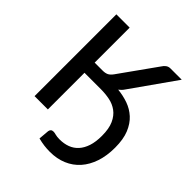

<svg xmlns="http://www.w3.org/2000/svg" viewBox="-242 -869 1195 1195"><g transform="rotate(45 356.0 -271.0)"><path d="M455 -428Q448.5 -418 441 -410.5Q433.5 -403 425 -396.5Q472 -392 515.5 -376.8Q559 -361.5 592.8 -330.8Q626.5 -300 646.8 -250.5Q667 -201 667 -127.5Q667 -56 648 0.5Q629 57 594 96.5Q559 136 509.2 157Q459.5 178 398 178Q372 178 346.5 174.8Q321 171.5 293.5 164.5L299.5 94.5Q301 84.5 307.2 78.5Q313.5 72.5 325.5 72.5Q334.5 72.5 348.8 76.5Q363 80.5 386 80.5Q424 80.5 455.5 68.8Q487 57 509.5 32.2Q532 7.5 544.5 -30.5Q557 -68.5 557 -121.5Q557 -185 539 -224.5Q521 -264 491.2 -285.8Q461.5 -307.5 424 -315Q386.5 -322.5 347.5 -322.5H202.5V0H85.5V-720H202.5V-412H273Q295 -412 310 -419Q325 -426 339.5 -446L512 -688Q520.5 -702 532.8 -711Q545 -720 562 -720H661Z"/></g></svg>

Font: Lato SemiBold
Style: Regular
Weight: 600
Designer: Lukasz Dziedzic with Adam Twardoch and Botio Nikoltchev
Foundry: tyPoland Lukasz Dziedzic
Version: Version 2.015; 2015-08-06; http://www.latofonts.com/